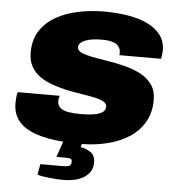

<svg xmlns="http://www.w3.org/2000/svg" viewBox="-60 -755 922 1021"><g transform="rotate(5 401.0 -244.5)"><path d="M392 12Q314 12 247.5 3Q181 -6 131.5 -26.5Q82 -47 54.5 -83.5Q27 -120 27 -175Q27 -188 28.5 -204.5Q30 -221 34 -233H259Q255 -226 254 -218.5Q253 -211 253 -205Q253 -181 269 -168Q285 -155 313 -150.5Q341 -146 378 -146Q397 -146 419.5 -147.5Q442 -149 462.5 -154Q483 -159 496 -169Q509 -179 509 -197Q509 -214 490.5 -224Q472 -234 440.5 -240.5Q409 -247 370.5 -253Q332 -259 292 -267Q253 -276 215.5 -289Q178 -302 148.5 -322.5Q119 -343 101.5 -374Q84 -405 84 -449Q84 -518 115.5 -566Q147 -614 200 -643.5Q253 -673 319 -686.5Q385 -700 455 -700Q524 -700 583.5 -690Q643 -680 687.5 -658.5Q732 -637 757.5 -603Q783 -569 783 -522Q783 -514 782 -504Q781 -494 778 -476H555Q556 -482 556 -485.5Q556 -489 556 -492Q556 -517 533.5 -533.5Q511 -550 458 -550Q415 -550 387 -543Q359 -536 345.5 -524.5Q332 -513 332 -500Q332 -486 345 -477Q358 -468 381.5 -461.5Q405 -455 435.5 -450Q466 -445 500 -439Q544 -432 589.5 -420.5Q635 -409 673 -389Q711 -369 734.5 -336.5Q758 -304 758 -254Q758 -186 728.5 -135.5Q699 -85 648 -52.5Q597 -20 531 -4Q465 12 392 12ZM321 211Q283 211 241 206.5Q199 202 177 195L187 138H306Q325 138 338.5 134.5Q352 131 352 109Q352 98 344 95Q336 92 316 92H269L314 -39H418L392 29Q420 33 445.5 49.5Q471 66 471 104Q471 136 455.5 157Q440 178 416.5 190Q393 202 367 206.5Q341 211 321 211Z"/></g></svg>

Font: Archivo SemiExpanded Black
Style: Italic
Weight: 900
Width: 6
Italic angle: -10°
Designer: Hector Gatti
Foundry: Omnibus-Type
Version: Version 2.001